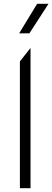

<svg xmlns="http://www.w3.org/2000/svg" viewBox="-20 -993 276 1013"><path d="M85 0V-669L141 -740V0ZM81 -817 176 -973H236L135 -817Z"/></svg>

Font: Geologica-Sharp
Style: Regular
Weight: 100
Designer: Sindre Bremnes, Frode Helland
Foundry: Monokrom Skriftforlag AS
Version: Version 1.010;gftools[0.9.28]